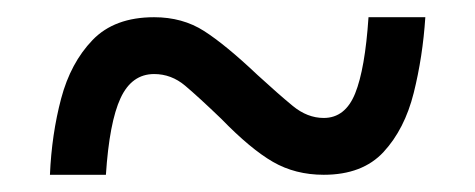

<svg xmlns="http://www.w3.org/2000/svg" viewBox="-20 -468 552 223"><path d="M38 -265Q40 -312 51 -353.5Q62 -395 87.5 -421.5Q113 -448 159 -448Q192 -448 217 -432Q242 -416 279 -381Q303 -359 320 -345Q337 -331 356 -331Q381 -331 392.5 -359.5Q404 -388 408 -448H474Q471 -402 460.5 -360Q450 -318 425.5 -291.5Q401 -265 356 -265Q323 -265 297 -280Q271 -295 237 -330Q211 -355 195 -368.5Q179 -382 159 -382Q133 -382 120 -354Q107 -326 103 -265Z"/></svg>

Font: Noto Serif Georgian SemiCondensed SemiBold
Style: Regular
Weight: 600
Width: 4
Designer: Monotype Design Team, Akaki Razmadze
Foundry: Google LLC
Version: Version 2.003; ttfautohint (v1.8.4.7-5d5b)